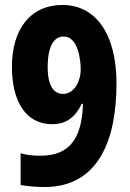

<svg xmlns="http://www.w3.org/2000/svg" viewBox="-20 -743 522 773"><path d="M449 -407C449 -608 364 -723 232 -723C101 -723 28 -624 28 -474C28 -333 85 -243 190 -243C247 -243 284 -272 309 -325H314C310 -185 260 -116 142 -116C114 -116 87 -119 63 -126V2C91 7 129 10 159 10C375 10 449 -177 449 -407ZM236 -596C295 -596 305 -502 305 -461C305 -422 282 -365 234 -365C197 -365 172 -396 172 -473C172 -562 200 -596 236 -596Z"/></svg>

Font: Noto Sans Sinhala UI ExtraCondensed ExtraBold
Style: Regular
Weight: 800
Width: 2
Designer: Jelle Bosma - Monotype Design Team
Foundry: Monotype Imaging Inc.
Version: Version 2.006